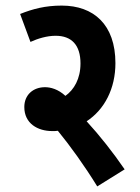

<svg xmlns="http://www.w3.org/2000/svg" viewBox="-20 -652 500 687"><path d="M426 -46C385 -106 336 -168 290 -218C354 -260 393 -335 393 -426C393 -564 315 -632 201 -632C142 -632 97 -620 52 -602L89 -502C115 -514 148 -524 179 -524C236 -524 268 -491 268 -425C268 -370 245 -331 214 -309C188 -333 161 -340 141 -340C99 -340 67 -313 67 -269C67 -210 115 -183 167 -183C174 -183 181 -183 187 -184C232 -129 283 -58 328 15Z"/></svg>

Font: Noto Sans ExtraCondensed
Style: Bold Italic
Weight: 700
Width: 2
Italic angle: -12°
Designer: Monotype Design Team
Foundry: Monotype Imaging Inc.
Version: Version 2.013